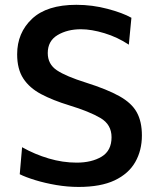

<svg xmlns="http://www.w3.org/2000/svg" viewBox="-20 -746 632 778"><path d="M298.5 11.5Q254 11.5 208.2 3.8Q162.5 -4 123.2 -16Q84 -28 60 -40L69.5 -149.5Q121 -120.5 177.5 -103.8Q234 -87 290.5 -87Q351.5 -87 391.8 -111.2Q432 -135.5 432 -190Q432 -241.5 386.8 -268Q341.5 -294.5 261 -319Q194 -339.5 146.8 -364.5Q99.5 -389.5 74.5 -427.8Q49.5 -466 49.5 -526Q49.5 -613 109.8 -669.8Q170 -726.5 289.5 -726.5Q354 -726.5 415.5 -710.2Q477 -694 512.5 -674L502 -565Q456 -595.5 403.2 -611.5Q350.5 -627.5 308 -627.5Q253 -627.5 213.2 -603.8Q173.5 -580 173.5 -531Q173.5 -486 210.5 -461.2Q247.5 -436.5 329 -411Q414.5 -384 464 -356.2Q513.5 -328.5 534.2 -291Q555 -253.5 555 -197Q555 -136.5 528 -89.2Q501 -42 444.5 -15.2Q388 11.5 298.5 11.5Z"/></svg>

Font: Heraclito Medium
Style: Regular
Weight: 500
Designer: Kostas Bartsokas (font) & Cristiano Sobral (main changes)
Foundry: Kostas Bartsokas (font) & Cristiano Sobral (main changes)
Version: Version 1.00;July 8, 2020;FontCreator 13.0.0.2655 64-bit